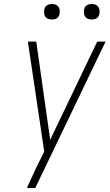

<svg xmlns="http://www.w3.org/2000/svg" viewBox="-20 -944 550 964"><path d="M157 0H115Q126 -24 136.5 -47Q147 -70 158 -94L202 -183L120 -735H162L232 -242L468 -735H510ZM441 -846Q431 -846 422.5 -849Q414 -852 408.5 -859Q403 -866 402 -875.5Q401 -885 402 -895Q403 -901 406 -907Q409 -913 415 -917Q421 -921 427.5 -922.5Q434 -924 440 -924Q450 -924 458.5 -921Q467 -918 472.5 -911Q478 -904 479.5 -894.5Q481 -885 479 -875Q478 -869 475 -863Q472 -857 466.5 -853Q461 -849 454 -847.5Q447 -846 441 -846ZM241 -846Q231 -846 222.5 -849Q214 -852 208.5 -859Q203 -866 202 -875.5Q201 -885 202 -895Q203 -901 206 -907Q209 -913 215 -917Q221 -921 227.5 -922.5Q234 -924 240 -924Q250 -924 258.5 -921Q267 -918 272.5 -911Q278 -904 279.5 -894.5Q281 -885 279 -875Q278 -869 275 -863Q272 -857 266.5 -853Q261 -849 254 -847.5Q247 -846 241 -846Z"/></svg>

Font: Iosevka Extralight
Style: Italic
Weight: 200
Italic angle: -9°
Monospace: yes
Designer: Belleve Invis
Foundry: Belleve Invis
Version: Version 32.5.0; ttfautohint (v1.8.4)